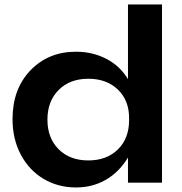

<svg xmlns="http://www.w3.org/2000/svg" viewBox="-20 -805 804 846"><path d="M314.9 -577.1Q388.7 -577.1 449.2 -545.4Q509.8 -513.7 543.9 -456.1V-785.2H693.8V0H543.9V-110.8Q504.4 -45.9 445.8 -12.5Q387.2 21 314.9 21Q235.4 21 171.6 -17.1Q107.9 -55.2 71.5 -124Q35.2 -192.9 35.2 -279.8Q35.2 -412.6 114 -494.9Q192.9 -577.1 314.9 -577.1ZM369.1 -458Q287.6 -458 238.3 -408.4Q189 -358.9 189 -277.8Q189 -196.8 238.3 -147.5Q287.6 -98.1 369.1 -98.1Q450.2 -98.1 499.5 -146.7Q548.8 -195.3 548.8 -274.9V-285.2Q548.8 -362.8 499.3 -410.4Q449.7 -458 369.1 -458Z"/></svg>

Font: Mattone
Style: Regular
Weight: 400
Width: 6
Designer: Nunzio Mazzaferro
Foundry: Collletttivo
Version: Version 2.000;Glyphs 3.2 (3217)